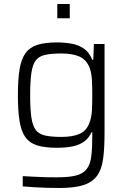

<svg xmlns="http://www.w3.org/2000/svg" viewBox="-20 -729 633 955"><path d="M276 206Q244 206 210 205Q176 204 145.5 202Q115 200 93 198V147Q119 148 149.5 150Q180 152 209.5 152.5Q239 153 264 153Q323 153 358 144Q393 135 411 112Q429 89 434 49Q439 9 439 -53V-71H435Q422 -42 398.5 -25Q375 -8 341.5 -1Q308 6 263 6Q204 6 166 -5.5Q128 -17 107 -45.5Q86 -74 77.5 -125.5Q69 -177 69 -255Q69 -334 77.5 -385Q86 -436 107 -465Q128 -494 166 -506Q204 -518 264 -518Q300 -518 335 -512Q370 -506 397 -487.5Q424 -469 439 -432H444L447 -510H500V-69Q500 8 493 60.5Q486 113 463 145Q440 177 395.5 191.5Q351 206 276 206ZM285 -48Q343 -48 376.5 -63.5Q410 -79 423 -114Q435 -142 437 -176.5Q439 -211 439 -255Q439 -299 437 -333Q435 -367 426 -391Q411 -431 376.5 -447Q342 -463 285 -463Q235 -463 204 -456Q173 -449 157.5 -428Q142 -407 136 -365.5Q130 -324 130 -255Q130 -187 136 -145.5Q142 -104 157.5 -83Q173 -62 204 -55Q235 -48 285 -48ZM265 -638V-709H327V-638Z"/></svg>

Font: Saira Thin Light
Style: Regular
Weight: 300
Version: Version 1.101